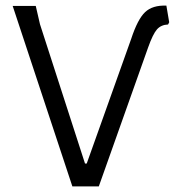

<svg xmlns="http://www.w3.org/2000/svg" viewBox="-20 -662 637 682"><path d="M237 0 25 -641H107L122 -576L282 -81H288L446 -524Q469 -594 495.5 -619Q522 -644 571 -642L581 -583L577 -575Q552 -574 537.5 -557.5Q523 -541 506 -493L331 0Z"/></svg>

Font: Alegreya Sans SC
Style: Regular
Weight: 400
Designer: Juan Pablo del Peral
Foundry: Huerta Tipografica
Version: Version 2.007